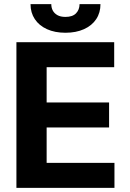

<svg xmlns="http://www.w3.org/2000/svg" viewBox="-20 -912 629 932"><path d="M59.7 -707.2H534.3V-585.8H206.4V-414.5H509.5V-293.3H206.4V-121.4H535.6V0H59.7ZM297.7 -753Q246.3 -753 208 -770.4Q169.7 -787.8 149 -819.1Q128.2 -850.4 128.2 -891.8H229Q228.9 -874.9 236.1 -861.1Q243.3 -847.4 258.5 -838.6Q273.8 -829.9 297.7 -829.9Q332.3 -829.9 349.1 -847.4Q366 -864.9 366.2 -891.8H467.7Q467.7 -850.4 447 -819.1Q426.3 -787.8 387.7 -770.4Q349.2 -753 297.7 -753Z"/></svg>

Font: Pretendard Variable
Style: Regular
Weight: 400
Designer: Base glyphs from Inter by Rasmus Andersson; Hangul glyphs from Noto Sans CJK(Source Han Sans) by Jang Soo-young and Kang
Foundry: Kil Hyung-jin
Version: Version 1.100;FEAKit 1.0